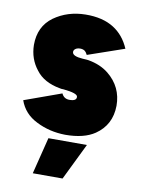

<svg xmlns="http://www.w3.org/2000/svg" viewBox="-81 -569 612 825"><g transform="rotate(10 224.5 -156.5)"><path d="M120 199H250L328 39H160ZM419 -397Q395 -453 349 -482Q300 -513 225 -512Q147 -511 88 -469Q29 -426 29 -345Q30 -284 66 -239Q83 -216 109.5 -201.5Q136 -187 170 -181Q173 -180 177.5 -179.5Q182 -179 188 -179Q248 -173 250 -158Q251 -149 244 -144Q237 -139 220 -139Q196 -139 186 -161L25 -103Q45 -46 102 -18Q159 11 228 12Q310 12 357 -20Q423 -65 424 -149Q424 -231 360 -283Q324 -312 271 -321Q269 -321 262.5 -322Q256 -323 245 -323Q202 -326 200 -343Q199 -352 207 -358Q215 -364 228 -364Q239 -364 247 -359Q255 -353 260 -342Z"/></g></svg>

Font: Unageo
Style: Black
Weight: 900
Designer: Richard Sepsi
Foundry: Richard Sepsi
Version: Version 2.000